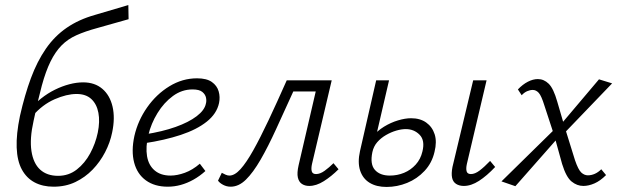

<svg xmlns="http://www.w3.org/2000/svg" viewBox="-20 -731 2448 760"><path d="M192 8Q149 8 117 -9Q85 -26 66.5 -60Q48 -94 46 -147Q44 -200 59 -272Q78 -356 102.5 -422Q127 -488 161.5 -538Q196 -588 244 -621Q292 -654 356 -672L488 -711L489 -655L365 -620Q317 -607 282.5 -591.5Q248 -576 223.5 -551Q199 -526 180 -487.5Q161 -449 145.5 -392Q130 -335 113 -253Q97 -182 104.5 -133Q112 -84 139 -59.5Q166 -35 210 -35Q252 -35 284 -60Q316 -85 337 -124Q358 -163 367 -206Q376 -250 369.5 -284.5Q363 -319 341.5 -339Q320 -359 283 -359Q244 -359 196 -338Q148 -317 109 -272L93 -293Q116 -320 142.5 -341Q169 -362 197.5 -376Q226 -390 254.5 -397.5Q283 -405 309 -405Q355 -405 385 -379.5Q415 -354 425.5 -309Q436 -264 424 -207Q416 -167 396 -128.5Q376 -90 346.5 -59.5Q317 -29 278.5 -10.5Q240 8 192 8Z M644 8Q592 8 557.5 -17Q523 -42 511 -87.5Q499 -133 512 -193Q526 -254 562.5 -306Q599 -358 650.5 -389.5Q702 -421 760 -421Q798 -421 818.5 -406.5Q839 -392 845.5 -369.5Q852 -347 847 -323Q838 -281 798.5 -249.5Q759 -218 695.5 -197Q632 -176 552 -164L553 -199Q623 -210 675 -228.5Q727 -247 758.5 -271Q790 -295 795 -321Q798 -331 795.5 -344Q793 -357 781 -367Q769 -377 742 -377Q700 -377 664.5 -351Q629 -325 603.5 -283.5Q578 -242 567 -196Q556 -149 562 -113Q568 -77 592 -56.5Q616 -36 655 -36Q681 -36 711.5 -47Q742 -58 771 -83L793 -54Q771 -34 746 -20Q721 -6 695.5 1Q670 8 644 8Z M893 8Q877 8 863 0.5Q849 -7 843 -16L858 -47Q865 -43 873 -39.5Q881 -36 888 -36Q909 -36 932 -61.5Q955 -87 982.5 -136Q1010 -185 1043 -255Q1076 -325 1115 -413H1262L1253 -369H1141Q1104 -288 1072.5 -219Q1041 -150 1011.5 -99Q982 -48 953.5 -20Q925 8 893 8ZM1204 5Q1187 5 1175 -3Q1163 -11 1159 -28.5Q1155 -46 1162 -77L1240 -413H1293L1215 -82Q1211 -64 1214 -53Q1217 -42 1231 -42Q1247 -42 1265 -55Q1283 -68 1300 -85L1320 -61Q1292 -33 1262 -14Q1232 5 1204 5Z M1510 9Q1470 9 1443 -7.5Q1416 -24 1405.5 -56Q1395 -88 1405 -133L1469 -413H1520L1454 -129Q1444 -81 1464 -58.5Q1484 -36 1523 -36Q1553 -36 1579.5 -47Q1606 -58 1625.5 -79.5Q1645 -101 1652 -131Q1663 -175 1641 -197.5Q1619 -220 1586 -220Q1569 -220 1548.5 -214Q1528 -208 1508 -196.5Q1488 -185 1473.5 -168.5Q1459 -152 1454 -129H1421Q1431 -162 1452 -187.5Q1473 -213 1500 -229.5Q1527 -246 1555.5 -254.5Q1584 -263 1607 -263Q1643 -263 1667 -246Q1691 -229 1700.5 -199.5Q1710 -170 1700 -130Q1690 -86 1660.5 -54.5Q1631 -23 1591.5 -7Q1552 9 1510 9ZM1816 5Q1798 5 1785.5 -3Q1773 -11 1769.5 -27.5Q1766 -44 1771 -70L1853 -413H1906L1828 -82Q1824 -64 1827 -53Q1830 -42 1844 -42Q1860 -42 1878.5 -56Q1897 -70 1920 -94L1940 -70Q1907 -35 1876 -15Q1845 5 1816 5Z M2289 5Q2264 5 2242.5 -12.5Q2221 -30 2205 -82L2174 -194L2135 -313Q2123 -352 2112.5 -363.5Q2102 -375 2089 -375Q2078 -375 2066.5 -370Q2055 -365 2045 -354L2030 -377Q2049 -397 2069.5 -407.5Q2090 -418 2109 -418Q2133 -418 2152 -399.5Q2171 -381 2186 -328L2214 -232L2256 -97Q2269 -59 2281 -48Q2293 -37 2307 -37Q2321 -37 2334.5 -43Q2348 -49 2360 -61L2379 -38Q2356 -15 2333 -5Q2310 5 2289 5ZM2020 6 1965 -13 2184 -228 2198 -196ZM2206 -196 2192 -229 2351 -417 2403 -401Z"/></svg>

Font: Ysabeau Infant Light
Style: Italic
Weight: 300
Italic angle: -12°
Designer: Christian Thalmann (Catharsis Fonts)
Version: Version 2.001;gftools[0.9.30]; featfreeze: ss01,ss02,lnum